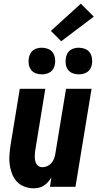

<svg xmlns="http://www.w3.org/2000/svg" viewBox="-20 -1010 540 1038"><path d="M161 8Q135 8 111 -1.5Q87 -11 70.5 -29Q54 -47 45 -70.5Q36 -94 32.5 -119.5Q29 -145 31 -171.5Q33 -198 37 -225L87 -530H225L172 -206Q170 -195 169 -184.5Q168 -174 168 -163.5Q168 -153 170 -143Q172 -133 176.5 -124.5Q181 -116 190 -111Q199 -106 209 -106Q223 -106 236 -112Q249 -118 258 -128.5Q267 -139 272 -152Q277 -165 279 -178L337 -530H475L388 0H250L258 -51Q250 -38 240 -26.5Q230 -15 217 -6.5Q204 2 189.5 5Q175 8 161 8ZM406 -608Q389 -608 373 -614Q357 -620 347.5 -633Q338 -646 335.5 -663Q333 -680 336 -697Q338 -709 344 -720.5Q350 -732 360 -739Q370 -746 382 -749Q394 -752 406 -752Q423 -752 439 -746Q455 -740 464.5 -727Q474 -714 477 -697Q480 -680 477 -663Q475 -651 469 -639.5Q463 -628 452.5 -621Q442 -614 430 -611Q418 -608 406 -608ZM206 -608Q189 -608 173 -614Q157 -620 147.5 -633Q138 -646 135.5 -663Q133 -680 136 -697Q138 -709 144 -720.5Q150 -732 160 -739Q170 -746 182 -749Q194 -752 206 -752Q223 -752 239 -746Q255 -740 264.5 -727Q274 -714 277 -697Q280 -680 277 -663Q275 -651 269 -639.5Q263 -628 252.5 -621Q242 -614 230 -611Q218 -608 206 -608ZM311 -787 255 -843 417 -990 487 -920Z"/></svg>

Font: Iosevka Curly Heavy Oblique
Style: Regular
Weight: 900
Italic angle: -9°
Monospace: yes
Designer: Belleve Invis
Foundry: Belleve Invis
Version: Version 11.1.0; ttfautohint (v1.8.3)